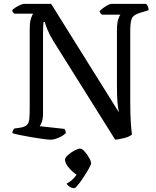

<svg xmlns="http://www.w3.org/2000/svg" viewBox="-20 -724 810 995"><path d="M242 0Q233 0 206 -3.5Q179 -7 146 -12.5Q113 -18 84.5 -24Q56 -30 44 -34Q44 -42 47.5 -48.5Q51 -55 54 -58L83 -62Q109 -66 119.5 -76.5Q130 -87 132 -109Q134 -131 134 -167V-571Q134 -608 140.5 -628.5Q147 -649 153 -653H55Q51 -655 47.5 -659.5Q44 -664 43 -671Q49 -678 61 -685.5Q73 -693 85.5 -698.5Q98 -704 104 -704H245L596 -142Q592 -161 589 -192Q586 -223 586 -284V-566Q586 -603 592.5 -623.5Q599 -644 605 -648H508Q505 -650 501.5 -654.5Q498 -659 496 -666Q502 -673 514 -682Q526 -691 538.5 -697.5Q551 -704 557 -704H737Q742 -700 746 -691Q750 -682 750 -671L704 -657Q671 -647 663 -628Q655 -609 655 -562V-194Q655 -130 658 -87Q661 -44 664 -27Q650 -15 623.5 -8.5Q597 -2 577 0L258 -509Q238 -541 226.5 -569Q215 -597 212 -610H206Q205 -606 204 -591.5Q203 -577 203 -550V-135Q203 -110 197 -93Q191 -76 186 -70L314 -56Q316 -54 318.5 -48Q321 -42 321 -34Q305 -19 282 -9.5Q259 0 242 0ZM366 251Q351 251 340 243Q329 235 325 228Q337 222 352 209.5Q367 197 377 181Q356 168 336.5 145Q317 122 317 103Q317 93 332 79.5Q347 66 366 56Q385 46 395 46Q405 46 418 60.5Q431 75 441.5 93Q452 111 452 122Q452 129 440.5 149.5Q429 170 413.5 193.5Q398 217 384.5 234Q371 251 366 251Z"/></svg>

Font: Texturina 72pt Medium
Style: Regular
Weight: 500
Designer: Guillermo Torres Carreño
Foundry: Omnibus-Type
Version: Version 1.002; ttfautohint (v1.8.3)